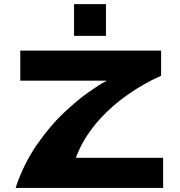

<svg xmlns="http://www.w3.org/2000/svg" viewBox="-20 -918 877 938"><path d="M502 -523.9H79.1V-670.9H767.1V-547.9Q767.1 -547.9 722.7 -526.9Q576.7 -452.1 475.6 -344.7Q388.7 -251.5 350.6 -147H776.9V0H56.2Q74.7 -57.1 101.8 -111.6Q128.9 -166 159.2 -209.7Q189.5 -253.4 223.1 -293.7Q256.8 -334 289.8 -365Q322.8 -396 354 -422.4Q385.3 -448.7 412.1 -467.3Q439 -485.8 459 -498.8Q479 -511.7 490.7 -517.6ZM341.8 -742.7V-897.9H497.6V-742.7Z"/></svg>

Font: REH Gaming
Style: Gaming
Weight: 700
Designer: Astigmatic (AOETI)
Foundry: Astigmatic (AOETI)
Version: Version 1.001 2011